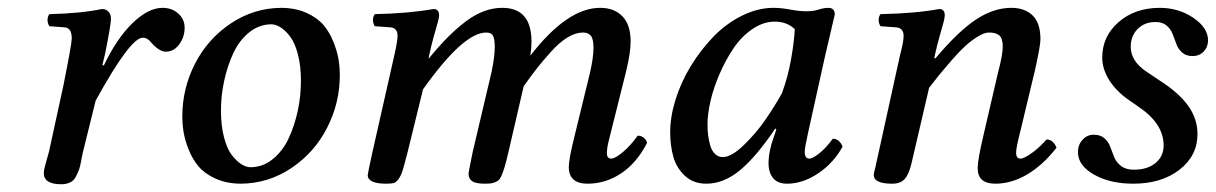

<svg xmlns="http://www.w3.org/2000/svg" viewBox="-20 -459 3103 490"><path d="M91.8 -17.1Q91.8 -23.4 94 -32Q96.2 -40.5 99.6 -52.5Q103 -64.5 105 -71.8L142.1 -242.2Q163.1 -347.2 163.1 -360.8Q163.1 -388.2 145 -389.2L106 -392.1Q101.6 -398.9 101.3 -407.7Q101.1 -416.5 106 -422.9Q187 -424.8 240.2 -436Q250.5 -436 256.8 -429.2Q263.2 -422.4 263.2 -411.1Q263.2 -396.5 248 -320.8L241.2 -293L245.1 -292Q277.8 -360.8 318.1 -399.9Q358.4 -439 395 -439Q418.5 -439 434.8 -424.6Q451.2 -410.2 451.2 -388.2Q451.2 -364.7 437.5 -345.9Q423.8 -327.1 402.8 -327.1Q386.7 -327.1 366.2 -350.1Q356.4 -362.8 344.2 -362.8Q312.5 -362.8 224.1 -202.1L191.9 -71.8Q190.4 -66.4 187.5 -50.3Q184.6 -34.2 181.9 -26.6Q179.2 -19 173.8 -8.5Q168.5 2 158.9 6.6Q149.4 11.2 136.2 11.2Q91.8 11.2 91.8 -17.1Z M671.9 -397Q640.6 -396.5 615.5 -376Q590.3 -355.5 575.2 -322.8Q560.1 -290 552 -252.2Q543.9 -214.4 543.9 -176.8Q543.9 -137.7 551.8 -108.2Q559.6 -78.6 571.8 -63Q584 -47.4 596.2 -39.8Q608.4 -32.2 620.1 -32.2Q651.4 -32.7 676.5 -53.2Q701.7 -73.7 716.8 -106.2Q731.9 -138.7 740 -176.5Q748 -214.4 748 -252Q748 -291 740.2 -320.6Q732.4 -350.1 720.2 -366Q708 -381.8 695.8 -389.4Q683.6 -397 671.9 -397ZM594.2 9.8H593.3Q557.1 9.3 529.5 -3.4Q502 -16.1 486.6 -34.4Q471.2 -52.7 461.4 -77.4Q451.7 -102.1 448.5 -122.1Q445.3 -142.1 445.3 -162.1Q445.3 -232.9 477.5 -296.1Q509.8 -359.4 568.6 -398.9Q627.4 -438.5 698.2 -439H699.2Q735.4 -438.5 762.9 -425.8Q790.5 -413.1 805.9 -394.8Q821.3 -376.5 831.1 -351.8Q840.8 -327.1 844 -307.1Q847.2 -287.1 847.2 -267.1Q847.2 -196.3 814.9 -133.1Q782.7 -69.8 723.9 -30.3Q665 9.3 594.2 9.8Z M1075.7 -319.8 1073.7 -310.1H1074.7Q1125.5 -372.6 1170.7 -405.8Q1215.8 -439 1261.7 -439Q1336.4 -439 1336.4 -353Q1336.4 -336.9 1333.5 -316.9Q1427.7 -439 1511.7 -439Q1547.4 -439 1568.4 -417.5Q1589.4 -396 1589.4 -353Q1589.4 -325.2 1578.6 -279.8L1535.6 -107.9Q1528.8 -82.5 1528.8 -68.8Q1528.8 -54.2 1539.6 -54.2Q1549.8 -54.2 1569.6 -70.8Q1589.4 -87.4 1607.4 -112.8Q1616.7 -112.8 1623.3 -107.2Q1629.9 -101.6 1631.3 -94.2Q1605 -43 1565.2 -16.6Q1525.4 9.8 1479.5 9.8Q1431.6 9.8 1431.6 -33.2Q1431.6 -53.2 1446.8 -113.8L1485.4 -272Q1494.6 -311.5 1494.6 -336.9Q1494.6 -359.9 1487.8 -367.9Q1481 -376 1467.8 -376Q1449.2 -376 1428.5 -363.5Q1407.7 -351.1 1385.3 -325.9Q1362.8 -300.8 1349.9 -284.2Q1336.9 -267.6 1316.4 -238.8L1277.8 -71.8Q1272 -46.9 1268.1 -33.7Q1264.2 -20.5 1259.8 -10.5Q1255.4 -0.5 1249.3 3.2Q1243.2 6.8 1236.6 8.3Q1230 9.8 1217.8 9.8Q1193.8 9.8 1184.8 3.2Q1175.8 -3.4 1175.8 -15.1Q1175.8 -20.5 1186.5 -71.8L1234.4 -274.9Q1242.7 -314 1242.7 -339.8Q1242.7 -358.9 1238.3 -367.4Q1233.9 -376 1220.7 -376Q1162.6 -376 1059.6 -231L1020.5 -71.8Q1012.7 -41 1008.3 -26.4Q1003.9 -11.7 997.6 -2.7Q991.2 6.3 984.9 8.1Q978.5 9.8 965.8 9.8Q918.5 9.8 918.5 -12.2Q918.5 -16.1 930.7 -71.8L986.8 -319.8Q994.6 -355 994.6 -367.2Q994.6 -387.7 976.6 -389.2L936.5 -392.1Q932.1 -398.9 931.9 -407.7Q931.6 -416.5 936.5 -422.9Q1023.9 -424.8 1086.4 -436Q1100.6 -436 1100.6 -419.9Q1100.6 -413.6 1096.9 -400.9Q1093.3 -388.2 1086.9 -365.5Q1080.6 -342.8 1075.7 -319.8Z M1975.6 -221.2Q1991.2 -263.2 1999.3 -310.1Q2007.3 -356.9 2008.3 -384.8Q1987.8 -403.8 1957.5 -403.8Q1927.7 -403.8 1899.7 -384.5Q1871.6 -365.2 1851.6 -335.2Q1831.5 -305.2 1816.2 -269.8Q1800.8 -234.4 1793.2 -200.9Q1785.6 -167.5 1785.6 -142.1Q1785.6 -127.4 1787.1 -114.5Q1788.6 -101.6 1792.5 -87.9Q1796.4 -74.2 1804.7 -66.2Q1813 -58.1 1824.7 -58.1Q1846.7 -58.1 1878.4 -88.9Q1910.2 -119.6 1933.8 -154.1Q1957.5 -188.5 1975.6 -221.2ZM2093.8 -439Q2110.4 -439 2110.4 -421.9Q2106.9 -408.2 2085.4 -314.9L2042.5 -121.1Q2033.7 -81.5 2033.7 -71.8Q2033.7 -54.2 2045.4 -54.2Q2053.7 -54.2 2070.6 -67.4Q2087.4 -80.6 2105.5 -105Q2121.6 -105 2130.4 -85Q2107.9 -43.5 2068.4 -16.8Q2028.8 9.8 1988.8 9.8Q1964.8 9.8 1953.1 -4.4Q1941.4 -18.6 1941.4 -42Q1941.4 -72.3 1954.6 -108.9L1961.4 -128.9L1958.5 -130.9Q1910.2 -59.1 1868.7 -24.7Q1827.1 9.8 1782.7 9.8Q1749.5 9.8 1728 -10.3Q1706.5 -30.3 1698.5 -58.6Q1690.4 -86.9 1690.4 -122.1Q1690.4 -161.1 1704.1 -205.1Q1717.8 -249 1742.9 -290.3Q1768.1 -331.5 1800.3 -365Q1832.5 -398.4 1873 -418.7Q1913.6 -439 1954.6 -439Q1974.1 -439 1999.5 -434.1Q2021 -430.2 2038.6 -430.2Q2058.1 -430.2 2073.7 -436Q2084 -439 2093.8 -439Z M2210 -12.2Q2210 -15.1 2211.2 -20.5Q2212.4 -25.9 2214.4 -33.7Q2216.3 -41.5 2217.3 -46.9L2277.3 -319.8Q2286.1 -352.5 2286.1 -367.2Q2286.1 -387.7 2267.1 -389.2L2227.1 -392.1Q2222.7 -398.9 2222.4 -407.7Q2222.2 -416.5 2227.1 -422.9Q2317.4 -424.8 2377 -436Q2391.1 -436 2391.1 -419.9Q2391.1 -413.6 2387.7 -401.1Q2384.3 -388.7 2377.7 -365.5Q2371.1 -342.3 2366.2 -319.8L2364.3 -310.1H2367.2Q2427.2 -380.9 2471.9 -409.9Q2516.6 -439 2561 -439Q2595.2 -439 2615.2 -419.7Q2635.3 -400.4 2635.3 -358.9Q2635.3 -342.8 2622.1 -283.2L2584 -124Q2573.2 -82 2573.2 -69.8Q2573.2 -54.2 2584 -54.2Q2593.3 -54.2 2612.8 -68.1Q2632.3 -82 2650.9 -103Q2660.6 -103 2667 -96.7Q2673.3 -90.3 2676.3 -82Q2641.6 -37.6 2601.6 -13.9Q2561.5 9.8 2520 9.8Q2475.1 9.8 2475.1 -29.8Q2475.1 -51.3 2490.2 -115.2L2527.3 -274.9Q2539.1 -319.3 2539.1 -339.8Q2539.1 -360.8 2530.5 -368.4Q2522 -376 2503.9 -376Q2491.7 -376 2474.6 -365.2Q2457.5 -354.5 2443.1 -341.3Q2428.7 -328.1 2408.4 -304.9Q2388.2 -281.7 2377.9 -269Q2367.7 -256.3 2351.1 -234.9L2307.1 -45.9Q2300.8 -16.6 2290 -3.4Q2279.3 9.8 2257.3 9.8Q2210 9.8 2210 -12.2Z M2731 -70.8Q2731 -89.4 2742.7 -102.3Q2754.4 -115.2 2771 -115.2Q2788.6 -115.2 2798.8 -106Q2809.1 -96.7 2813.7 -83.7Q2818.4 -70.8 2823.7 -57.6Q2829.1 -44.4 2841.3 -35.2Q2853.5 -25.9 2874 -25.9Q2908.2 -25.9 2929 -43Q2949.7 -60.1 2949.7 -87.9Q2949.7 -142.6 2887.7 -185.1L2861.8 -203.1Q2829.1 -225.6 2811 -254.2Q2793 -282.7 2793 -312Q2793 -366.2 2834.7 -402.6Q2876.5 -439 2939.9 -439Q2987.8 -439 3025.4 -413.6Q3063 -388.2 3063 -356Q3063 -338.9 3051.8 -327.4Q3040.5 -315.9 3023.9 -315.9Q3006.8 -315.9 2996.8 -325Q2986.8 -334 2982.2 -346.7Q2977.5 -359.4 2972.7 -372.1Q2967.8 -384.8 2957.3 -393.8Q2946.8 -402.8 2928.7 -402.8Q2900.9 -402.8 2883.3 -385Q2865.7 -367.2 2865.7 -339.8Q2865.7 -302.2 2907.7 -274.9L2939 -253.9Q2989.3 -221.7 3012.7 -188.5Q3036.1 -155.3 3036.1 -117.2Q3036.1 -61.5 2990.2 -25.9Q2944.3 9.8 2872.1 9.8Q2813 9.8 2772 -13.4Q2731 -36.6 2731 -70.8Z"/></svg>

Font: Common Serif Medium
Style: Italic
Weight: 500
Italic angle: -12°
Designer: Philipp H. Poll, Khaled Hosny
Foundry: Stefan Peev, Context Ltd.
Version: Version 1.026